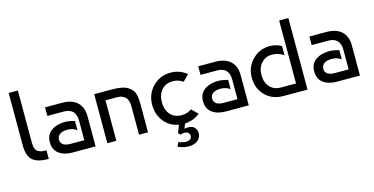

<svg xmlns="http://www.w3.org/2000/svg" viewBox="-87 -1144 3535 1815"><g transform="rotate(-15 1680.0 -236.0)"><path d="M60 -190V-700H150V-190Q150 -154 158.5 -131.5Q167 -109 185 -99.5Q203 -90 220 -87Q237 -84 265 -84V0Q153 0 106.5 -43Q60 -86 60 -190Z M597 -282V-192Q559 -221 504 -221Q457 -221 431 -202.5Q405 -184 405 -150Q405 -84 503 -84H635V-275Q635 -396 517 -396H357V-480H522Q619 -480 671 -432Q723 -384 723 -294V0H500Q415 0 365 -38Q315 -76 315 -149Q315 -222 368 -260Q421 -298 501 -298Q546 -298 597 -282Z M838 -480H1011Q1122 -480 1170 -447Q1213 -418 1224.5 -377.5Q1236 -337 1236 -271V0H1148V-270Q1148 -288 1147 -300.5Q1146 -313 1140 -332.5Q1134 -352 1123 -364.5Q1112 -377 1091 -386.5Q1070 -396 1040 -396H926V0H838Z M1527 101 1508 80 1537 6Q1447 -10 1394 -78Q1341 -146 1341 -240Q1341 -345 1411.5 -417.5Q1482 -490 1586 -490Q1675 -490 1744 -434L1685 -374Q1643 -406 1586 -406Q1517 -406 1476.5 -360.5Q1436 -315 1436 -240Q1436 -165 1476.5 -119.5Q1517 -74 1586 -74Q1644 -74 1684 -105L1744 -46Q1680 5 1596 10L1577 56Q1594 53 1609 53Q1659 53 1678 77Q1697 101 1697 131Q1697 173 1664.5 200.5Q1632 228 1574 228Q1526 228 1470 204L1489 163Q1526 179 1559 179Q1617 179 1617 135Q1617 118 1604 105.5Q1591 93 1567 93Q1545 93 1527 101Z M2096 -282V-192Q2058 -221 2003 -221Q1956 -221 1930 -202.5Q1904 -184 1904 -150Q1904 -84 2002 -84H2134V-275Q2134 -396 2016 -396H1856V-480H2021Q2118 -480 2170 -432Q2222 -384 2222 -294V0H1999Q1914 0 1864 -38Q1814 -76 1814 -149Q1814 -222 1867 -260Q1920 -298 2000 -298Q2045 -298 2096 -282Z M2707 -700H2797V0H2562Q2453 0 2385 -69.5Q2317 -139 2317 -245Q2317 -349 2387.5 -419.5Q2458 -490 2555 -490Q2617 -490 2671 -460V-370Q2621 -406 2555 -406Q2495 -406 2453.5 -361.5Q2412 -317 2412 -245Q2412 -172 2451.5 -128Q2491 -84 2562 -84H2707Z M3184 -282V-192Q3146 -221 3091 -221Q3044 -221 3018 -202.5Q2992 -184 2992 -150Q2992 -84 3090 -84H3222V-275Q3222 -396 3104 -396H2944V-480H3109Q3206 -480 3258 -432Q3310 -384 3310 -294V0H3087Q3002 0 2952 -38Q2902 -76 2902 -149Q2902 -222 2955 -260Q3008 -298 3088 -298Q3133 -298 3184 -282Z"/></g></svg>

Font: Baumans
Style: Regular
Weight: 400
Designer: Henadij Zarechnjuk
Foundry: Cyreal (www.cyreal.org)
Version: Version 001.002